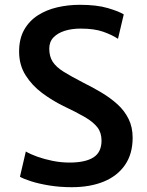

<svg xmlns="http://www.w3.org/2000/svg" viewBox="-20 -771 612 799"><path d="M278.5 8Q229 8 184.8 0.8Q140.5 -6.5 108.8 -16.8Q77 -27 63 -35.5L87.5 -140.5Q106 -129.5 135.2 -119Q164.5 -108.5 199.2 -101.5Q234 -94.5 269.5 -94.5Q335 -94.5 368.8 -116Q402.5 -137.5 402.5 -186Q402.5 -219 385.2 -241.2Q368 -263.5 332.8 -284Q297.5 -304.5 243.5 -330Q197.5 -352.5 155.5 -383.8Q113.5 -415 86.5 -457.8Q59.5 -500.5 59.5 -556.5Q59.5 -609.5 80.5 -646.8Q101.5 -684 137.2 -707Q173 -730 218.2 -740.5Q263.5 -751 312 -751Q383 -751 429.2 -737.2Q475.5 -723.5 495 -711L471 -609.5Q446 -626 409.2 -639Q372.5 -652 315 -652Q279 -652 249.5 -642.8Q220 -633.5 202.5 -615.2Q185 -597 185 -568.5Q185 -536.5 199.2 -514.2Q213.5 -492 244.8 -472.5Q276 -453 326.5 -427Q366 -407.5 402.8 -385.5Q439.5 -363.5 468.8 -337Q498 -310.5 515 -276.2Q532 -242 532 -198Q532 -130.5 500.2 -84.5Q468.5 -38.5 411.5 -15.2Q354.5 8 278.5 8Z"/></svg>

Font: Merriweather Sans Medium
Style: Regular
Weight: 500
Designer: Eben Sorkin
Foundry: Eben Sorkin
Version: Version 2.001